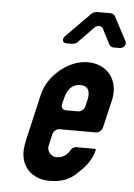

<svg xmlns="http://www.w3.org/2000/svg" viewBox="-51 -725 537 771"><g transform="rotate(5 217.5 -340.0)"><path d="M113 -336 71 -155C68 -141 65 -126 64 -112C59 -40 109 6 177 6C220 6 253 -5 278 -27C303 -49 321 -68 330 -83C339 -98 347 -112 350 -127L352 -133C353 -136 351 -138 348 -138H270C265 -138 255 -131 252 -126C243 -107 224 -91 197 -91C177 -91 157 -112 162 -133L173 -182C176 -194 188 -204 200 -204H346C358 -204 370 -214 373 -226L399 -336C419 -421 368 -482 290 -482C212 -482 131 -414 113 -336ZM268 -388C302 -388 309 -363 301 -329L295 -304C292 -292 280 -282 268 -282H218C206 -282 198 -292 201 -304L207 -329C215 -362 232 -388 268 -388ZM338 -622 370 -559C372 -555 381 -550 386 -550H412C428 -550 440 -566 433 -579L381 -677C379 -681 370 -686 365 -686H307C302 -686 291 -681 287 -677L190 -579C177 -566 181 -550 197 -550H222C227 -550 238 -555 242 -559L302 -621C314 -634 331 -634 338 -622Z"/></g></svg>

Font: DIN Rundschrift
Style: EngKursiv
Weight: 400
Width: 3
Version: Version 1.027